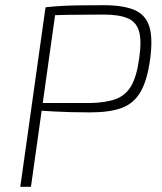

<svg xmlns="http://www.w3.org/2000/svg" viewBox="-20 -718 622 738"><path d="M378 -698Q454 -698 497 -679.5Q540 -661 554 -616Q568 -571 557 -490Q546 -409 520 -364.5Q494 -320 447.5 -303Q401 -286 326 -286Q287 -286 251.5 -287Q216 -288 187.5 -289.5Q159 -291 139 -292.5Q119 -294 111 -295L115 -322Q165 -322 219.5 -322Q274 -322 325 -322Q387 -323 425.5 -337.5Q464 -352 485 -389Q506 -426 515 -494Q525 -561 514.5 -597.5Q504 -634 470.5 -648Q437 -662 378 -662Q300 -662 243 -661Q186 -660 166 -658L155 -690Q191 -694 222 -695.5Q253 -697 289.5 -697.5Q326 -698 378 -698ZM196 -690 99 0H58L155 -690Z"/></svg>

Font: Exo 2 ExtraLight
Style: Italic
Weight: 250
Italic angle: -8°
Designer: Natanael Gama
Foundry: Natanael Gama
Version: Version 2.010